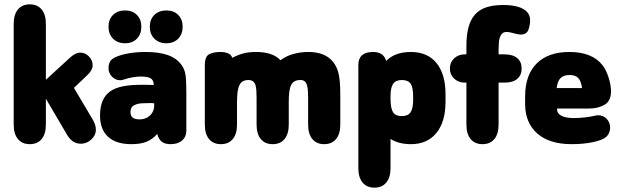

<svg xmlns="http://www.w3.org/2000/svg" viewBox="-20 -652 2856 883"><path d="M191 -285V-542Q191 -585 171.5 -608.5Q152 -632 117 -632Q82 -632 62.5 -608.5Q43 -585 43 -542V-79Q43 -36 62.5 -12.5Q82 11 117 11Q152 11 171.5 -12.5Q191 -36 191 -79V-198L285 -38Q299 -13 315 -2Q331 9 352 9Q379 9 400 -10.5Q421 -30 421 -55Q421 -80 403 -108L320 -248L378 -303Q406 -328 406 -352Q406 -375 389 -392.5Q372 -410 349 -410Q327 -410 301 -386Z M687 -261Q663 -262 652.5 -262Q642 -262 638 -262Q634 -262 629 -262Q580 -262 545 -255Q510 -248 487 -232Q440 -199 440 -121Q440 -57 477 -23Q514 11 584 11Q626 11 653.5 0Q681 -11 703 -36Q710 -11 724.5 0Q739 11 764 11Q798 11 817.5 -6Q837 -23 837 -52V-225Q837 -283 833 -308.5Q829 -334 815 -353Q793 -384 752.5 -398.5Q712 -413 649 -413Q600 -413 558 -404Q516 -395 497 -381Q479 -367 479 -339Q479 -316 495 -299.5Q511 -283 533 -283Q541 -283 552 -287Q569 -293 590 -296.5Q611 -300 627 -300Q659 -300 672.5 -292Q686 -284 687 -264ZM689 -177V-165Q689 -148 680 -133.5Q671 -119 656 -111Q641 -103 621 -103Q580 -103 580 -136Q580 -159 596 -167.5Q612 -176 633.5 -177Q655 -178 671 -178Q675 -178 678.5 -178Q682 -178 689 -177ZM555 -604Q521 -604 500 -583.5Q479 -563 479 -529Q479 -495 500 -474Q521 -453 555 -453Q589 -453 609.5 -474Q630 -495 630 -529Q630 -563 609.5 -583.5Q589 -604 555 -604ZM745 -604Q711 -604 690 -583.5Q669 -563 669 -529Q669 -495 690 -474Q711 -453 745 -453Q779 -453 799.5 -474Q820 -495 820 -529Q820 -563 799.5 -583.5Q779 -604 745 -604Z M1048 -386Q1044 -401 1028 -407Q1012 -413 995 -413Q963 -413 942.5 -403Q922 -393 922 -352V-79Q922 -36 941.5 -12.5Q961 11 996 11Q1031 11 1050.5 -12.5Q1070 -36 1070 -79V-180Q1070 -209 1072.5 -228.5Q1075 -248 1081 -260Q1087 -273 1097.5 -278.5Q1108 -284 1123 -284Q1147 -284 1155 -261Q1158 -251 1159 -236Q1160 -221 1160 -200V-79Q1160 -36 1179.5 -12.5Q1199 11 1234 11Q1269 11 1288.5 -12.5Q1308 -36 1308 -79V-183Q1308 -211 1310.5 -230Q1313 -249 1319 -261Q1325 -273 1335.5 -278.5Q1346 -284 1361 -284Q1374 -284 1381.5 -278Q1389 -272 1393 -256Q1397 -239 1397 -200V-79Q1397 -36 1416.5 -12.5Q1436 11 1471 11Q1506 11 1525.5 -12.5Q1545 -36 1545 -79V-211Q1545 -254 1542.5 -279Q1540 -304 1535 -322Q1507 -413 1398 -413Q1361 -413 1328 -403.5Q1295 -394 1270 -375Q1234 -413 1159 -413Q1126 -413 1101.5 -407Q1077 -401 1048 -386Z M1756 -372Q1749 -394 1734 -403.5Q1719 -413 1696 -413Q1628 -413 1628 -353V121Q1628 164 1647.5 187.5Q1667 211 1702 211Q1737 211 1756.5 187.5Q1776 164 1776 121V-13Q1795 -1 1818.5 5Q1842 11 1870 11Q1945 11 1987 -40.5Q2029 -92 2029 -185V-217Q2029 -311 1987.5 -362Q1946 -413 1869 -413Q1797 -413 1756 -372ZM1776 -193V-209Q1776 -249 1788 -266.5Q1800 -284 1828 -284Q1857 -284 1868.5 -267Q1880 -250 1880 -209V-193Q1880 -153 1868 -135.5Q1856 -118 1828 -118Q1800 -118 1788.5 -134.5Q1777 -151 1776 -193Z M2125 -402H2118Q2088 -402 2068.5 -383.5Q2049 -365 2049 -337Q2049 -309 2068.5 -290.5Q2088 -272 2118 -272H2125V-79Q2125 -36 2144.5 -12.5Q2164 11 2199 11Q2234 11 2253.5 -12.5Q2273 -36 2273 -79V-272H2300Q2338 -272 2358.5 -289Q2379 -306 2379 -337Q2379 -368 2358.5 -385Q2338 -402 2300 -402H2273V-428Q2273 -441 2274.5 -459Q2276 -477 2284 -491Q2292 -505 2309 -505Q2320 -505 2331 -502Q2342 -499 2352.5 -496.5Q2363 -494 2374 -493Q2402 -493 2410 -515Q2418 -537 2418 -559Q2418 -582 2403.5 -597.5Q2389 -613 2361.5 -621Q2334 -629 2294 -629Q2249 -629 2217 -618.5Q2185 -608 2164.5 -585Q2144 -562 2134.5 -526.5Q2125 -491 2125 -441Z M2542 -153H2692Q2730 -153 2760 -170Q2790 -187 2790 -232Q2790 -261 2778.5 -296.5Q2767 -332 2751 -352Q2703 -413 2599 -413Q2501 -413 2448 -360Q2395 -307 2395 -208V-175Q2395 -87 2451 -38Q2507 11 2609 11Q2662 11 2705.5 2Q2749 -7 2766 -21Q2775 -28 2780.5 -40Q2786 -52 2786 -64Q2786 -89 2770 -105.5Q2754 -122 2731 -122Q2725 -122 2717 -120Q2701 -116 2673 -112.5Q2645 -109 2619 -109Q2582 -109 2562 -119.5Q2542 -130 2542 -149ZM2657 -247H2540Q2544 -279 2558 -293Q2572 -307 2600 -307Q2626 -307 2639 -293.5Q2652 -280 2657 -247Z"/></svg>

Font: Beiruti Black
Style: Regular
Weight: 900
Designer: Arlette Boutros
Foundry: Boutros
Version: Version 1.41